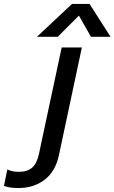

<svg xmlns="http://www.w3.org/2000/svg" viewBox="-191 -720 579 971"><path d="M173 -700H262L368 -534H269L208 -641L101 -534H-4ZM-171 220 -154 137Q-130 149 -96 149Q-52 149 -28 127.5Q-4 106 6 58L121 -480H223L107 65Q89 148 34 189.5Q-21 231 -98 231Q-143 231 -171 220Z"/></svg>

Font: Prompt
Style: Italic
Weight: 400
Italic angle: -12°
Designer: Katatrad Team
Foundry: CadsonDemak
Version: Version 1.001